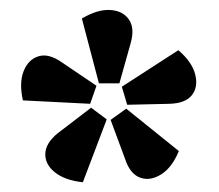

<svg xmlns="http://www.w3.org/2000/svg" viewBox="-20 -855 449 394"><path d="M183 -684 148 -817Q180 -836 206 -834.5Q232 -833 244.5 -815Q257 -797 248 -766L225 -684ZM165 -642 27 -649Q19 -685 28.5 -709Q38 -733 59 -739.5Q80 -746 107 -727L178 -679ZM199 -610 150 -481Q113 -485 92.5 -501.5Q72 -518 73 -540Q74 -562 99 -582L167 -634ZM239 -632 347 -545Q333 -511 310.5 -497Q288 -483 267.5 -490.5Q247 -498 237 -528L207 -609ZM230 -677 346 -752Q374 -728 380.5 -702.5Q387 -677 374 -660Q361 -643 328 -642L241 -640Z"/></svg>

Font: Yaldevi
Style: Bold
Weight: 700
Designer: Sol Matas, Rajitha Manaperi, Kosala Senevirathne
Foundry: Mooniak
Version: Version 1.100